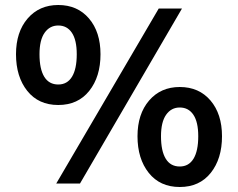

<svg xmlns="http://www.w3.org/2000/svg" viewBox="-20 -734 952 768"><path d="M44 -517Q44 -606 90.5 -660Q137 -714 213 -714Q290 -714 336 -660Q382 -606 382 -517Q382 -427 337 -370.5Q292 -314 213 -314Q134 -314 89 -370.5Q44 -427 44 -517ZM287 -517Q287 -574 267.5 -603Q248 -632 213 -632Q179 -632 158.5 -603Q138 -574 138 -517Q138 -458 157 -427Q176 -396 213 -396Q249 -396 268 -427Q287 -458 287 -517ZM615 -700H708L300 0H205ZM530 -189Q530 -278 576.5 -332Q623 -386 699 -386Q776 -386 822 -332Q868 -278 868 -189Q868 -99 823 -42.5Q778 14 699 14Q620 14 575 -42.5Q530 -99 530 -189ZM773 -189Q773 -246 753.5 -275Q734 -304 699 -304Q665 -304 644.5 -275Q624 -246 624 -189Q624 -130 643 -99Q662 -68 699 -68Q735 -68 754 -99Q773 -130 773 -189Z"/></svg>

Font: Cabin SemiBold
Style: Regular
Weight: 600
Designer: Pablo Impallari
Foundry: Pablo Impallari. http://www.impallari.com Igino Marini. http://www.ikern.com
Version: Version 2.001